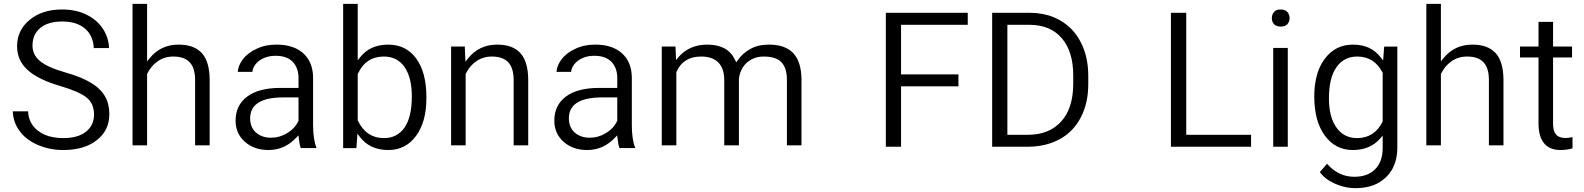

<svg xmlns="http://www.w3.org/2000/svg" viewBox="-20 -770 8236 998"><path d="M376.5 -293.5C398.9 -283.7 416.5 -273.9 429.2 -263.7C442.4 -253.4 452.1 -240.7 459 -225.6C465.3 -210.4 468.8 -193.8 468.8 -175.3C468.8 -137.2 454.6 -106.9 426.3 -85C398.4 -63 359.4 -52.2 308.1 -52.2C290 -52.2 272.9 -53.7 257.3 -56.6C241.7 -59.1 227.1 -63.5 213.4 -69.3C199.7 -75.2 187.5 -82.5 176.3 -91.3C144.5 -116.2 127.9 -149.4 126 -191.4H46.4C47.9 -154.8 58.6 -121.6 79.6 -92.3C101.6 -60.5 133.3 -35.6 174.3 -17.6C215.8 0.5 260.3 9.8 308.1 9.8C381.8 9.8 440.4 -7.3 483.9 -42C505.4 -59.1 521.5 -78.6 532.2 -101.1C543 -123.5 548.3 -148.9 548.3 -177.2C548.3 -212.9 540.5 -244.1 525.4 -270C520 -278.8 514.2 -287.1 507.3 -295.4C500 -303.2 492.2 -311 483.4 -318.4C474.1 -325.7 464.4 -332.5 453.6 -338.9C437.5 -349.1 418 -358.9 395 -368.2C372.1 -377.4 345.7 -386.2 316.4 -394.5C256.3 -411.6 213.9 -431.2 188.5 -452.1C162.1 -474.1 148.9 -501 148.9 -532.7C148.9 -572.3 162.6 -603 190.4 -625.5C217.8 -647.5 255.4 -658.2 303.2 -658.2C355 -658.2 395 -645.5 423.8 -619.6C430.7 -613.3 436.5 -606.9 441.9 -599.6C447.3 -592.3 451.7 -584.5 455.1 -576.2C458.5 -567.9 461.4 -559.1 463.9 -549.8C465.8 -540.5 466.8 -530.3 467.3 -520H546.9C545.4 -555.2 535.6 -587.9 516.6 -617.7C509.8 -628.4 502 -638.2 493.7 -647.5C484.9 -656.7 475.1 -665 464.8 -672.9C454.6 -680.2 442.9 -687 430.7 -693.4C412.1 -702.6 392.1 -709.5 371.1 -713.9C349.6 -718.3 327.1 -720.7 303.2 -720.7C233.4 -720.7 176.8 -702.6 133.3 -666C90.3 -630.4 68.8 -585 68.8 -529.8C68.8 -481.4 86.4 -440.9 121.6 -408.2C157.2 -374.5 214.8 -345.7 293.9 -322.8C326.7 -313 354 -303.2 376.5 -293.5Z M744.6 -451.2V-471.7V-750H668.9V-14.6H744.6V-383.8V-385.3L745.6 -387.2C758.3 -413.6 776.4 -435.1 799.3 -451.2C822.8 -467.8 850.1 -476.1 880.9 -476.1C918.9 -476.1 947.3 -466.3 965.8 -446.3C984.4 -426.8 993.7 -397 994.1 -356.9V-14.6H1069.8V-356.4C1069.3 -418 1056.2 -463.9 1029.3 -493.7C1002.4 -523.4 962.4 -538.1 908.2 -538.1C846.2 -538.1 796.4 -514.6 757.8 -467.3Z M1625.5 -0.5C1613.3 -30.3 1607.4 -70.3 1607.4 -119.6V-369.6C1606.9 -396 1602.1 -419.4 1593.8 -439.9C1585.4 -460.4 1572.8 -478 1556.2 -493.2C1522.9 -522.9 1477.1 -538.1 1418 -538.1C1398.9 -538.1 1381.3 -536.6 1364.3 -533.2C1347.2 -529.8 1330.6 -524.4 1315.4 -517.1C1284.7 -503.4 1259.8 -484.9 1241.7 -460.9C1226.1 -439.9 1217.3 -418.5 1215.8 -396.5H1292C1293 -407.7 1296.4 -418 1302.7 -427.7C1308.6 -437.5 1316.9 -446.3 1327.1 -454.1C1350.1 -471.2 1378.9 -480 1412.6 -480C1451.2 -480 1481 -469.7 1501.5 -448.7C1521.5 -427.7 1531.7 -399.4 1531.7 -364.3V-320.8V-313H1524.4H1436.5C1362.3 -313 1304.7 -297.9 1264.2 -267.6C1224.6 -237.8 1204.6 -196.3 1204.6 -142.6C1204.6 -98.6 1220.2 -62.5 1252 -33.7C1284.2 -4.9 1325.2 9.8 1375.5 9.8C1431.6 9.8 1480 -11.7 1520.5 -55.2L1531.2 -66.4L1533.2 -50.8C1535.6 -27.8 1539.1 -10.7 1543.5 -0.5ZM1311 -80.6C1290.5 -98.6 1280.3 -123.5 1280.3 -155.3C1280.3 -227.5 1337.9 -263.7 1453.6 -263.7H1524.4H1531.7V-255.9V-143.6V-142.1L1530.8 -140.6C1518.6 -114.7 1499.5 -94.2 1472.7 -78.1C1446.3 -62 1418.5 -54.2 1388.7 -54.2C1357.4 -54.2 1331.5 -63 1311 -80.6Z M2196.3 -266.1C2196.3 -351.1 2178.7 -418 2143.1 -466.3C2107.9 -514.2 2059.6 -538.1 1997.6 -538.1C1935.5 -538.1 1887.2 -516.6 1852.5 -473.1L1839.4 -456.5V-477.5V-750H1763.7V0H1832.5L1836.4 -55.7L1837.9 -75.2L1849.6 -59.6C1884.3 -13.2 1934.1 9.8 1998.5 9.8C2058.6 9.8 2106.4 -14.6 2142.1 -63C2178.2 -111.8 2196.3 -176.8 2196.3 -258.3ZM2083 -107.4C2057.6 -70.8 2022 -52.2 1976.1 -52.2C1914.6 -52.2 1869.1 -82.5 1840.3 -142.6L1839.4 -144V-146V-382.3V-384.3L1839.8 -385.7C1867.2 -445.8 1912.1 -476.1 1975.1 -476.1C1986.8 -476.1 1998 -475.1 2008.3 -472.7C2018.6 -470.2 2028.3 -466.8 2037.6 -462.4C2046.4 -457.5 2054.7 -451.7 2062.5 -444.8C2070.3 -438 2077.1 -430.2 2083.5 -420.9C2095.7 -402.8 2105 -380.9 2111.3 -355.5C2117.7 -330.1 2120.6 -301.3 2120.6 -268.6C2120.6 -197.3 2107.9 -143.6 2083 -107.4Z M2324.7 -528.3V-14.6H2400.4V-383.8V-385.3L2401.4 -387.2C2414.1 -413.6 2432.1 -435.1 2455.1 -451.2C2478.5 -467.8 2505.9 -476.1 2536.6 -476.1C2574.7 -476.1 2603 -466.3 2621.6 -446.3C2640.1 -426.8 2649.4 -397 2649.9 -356.9V-14.6H2725.6V-356.4C2725.1 -418 2711.9 -463.9 2685.1 -493.7C2658.2 -523.4 2618.2 -538.1 2564 -538.1C2501 -538.1 2450.2 -513.7 2411.6 -464.8L2399.4 -449.2L2398.4 -468.8L2396 -528.3Z M3282.2 -0.5C3270 -30.3 3264.2 -70.3 3264.2 -119.6V-369.6C3263.7 -396 3258.8 -419.4 3250.5 -439.9C3242.2 -460.4 3229.5 -478 3212.9 -493.2C3179.7 -522.9 3133.8 -538.1 3074.7 -538.1C3055.7 -538.1 3038.1 -536.6 3021 -533.2C3003.9 -529.8 2987.3 -524.4 2972.2 -517.1C2941.4 -503.4 2916.5 -484.9 2898.4 -460.9C2882.8 -439.9 2874 -418.5 2872.6 -396.5H2948.7C2949.7 -407.7 2953.1 -418 2959.5 -427.7C2965.3 -437.5 2973.6 -446.3 2983.9 -454.1C3006.8 -471.2 3035.6 -480 3069.3 -480C3107.9 -480 3137.7 -469.7 3158.2 -448.7C3178.2 -427.7 3188.5 -399.4 3188.5 -364.3V-320.8V-313H3181.2H3093.3C3019 -313 2961.4 -297.9 2920.9 -267.6C2881.3 -237.8 2861.3 -196.3 2861.3 -142.6C2861.3 -98.6 2877 -62.5 2908.7 -33.7C2940.9 -4.9 2981.9 9.8 3032.2 9.8C3088.4 9.8 3136.7 -11.7 3177.2 -55.2L3188 -66.4L3189.9 -50.8C3192.4 -27.8 3195.8 -10.7 3200.2 -0.5ZM2967.8 -80.6C2947.3 -98.6 2937 -123.5 2937 -155.3C2937 -227.5 2994.6 -263.7 3110.4 -263.7H3181.2H3188.5V-255.9V-143.6V-142.1L3187.5 -140.6C3175.3 -114.7 3156.2 -94.2 3129.4 -78.1C3103 -62 3075.2 -54.2 3045.4 -54.2C3014.2 -54.2 2988.3 -63 2967.8 -80.6Z M3419.9 -528.3V-14.6H3495.6V-393.1V-394.5L3496.1 -396C3519 -449.2 3562 -476.1 3624.5 -476.1C3664.1 -476.1 3693.8 -465.8 3714.4 -444.8C3734.4 -423.8 3744.6 -393.6 3744.6 -353.5V-14.6H3820.8V-357.9V-358.4V-358.9C3822.8 -376.5 3827.1 -392.6 3834 -406.7C3840.8 -420.9 3850.1 -433.6 3861.8 -444.3C3869.6 -451.2 3878.4 -457 3887.7 -461.9C3897 -466.8 3906.7 -470.2 3917 -472.7C3927.2 -475.1 3938.5 -476.1 3950.2 -476.1C3993.2 -476.1 4023.9 -465.8 4042.5 -445.8C4061 -425.8 4070.3 -395.5 4070.3 -356V-14.6H4146V-361.3C4145 -420.9 4130.4 -465.3 4102.5 -494.6C4074.7 -523.4 4032.7 -538.1 3976.6 -538.1C3939.5 -538.1 3907.2 -530.8 3880.4 -515.6C3866.7 -508.3 3854.5 -499.5 3843.3 -489.7C3832 -479.5 3822.3 -468.3 3814 -456.1L3807.1 -445.8L3801.3 -457.5C3788.6 -484.4 3770.5 -504.9 3746.6 -518.1C3722.7 -531.2 3692.9 -538.1 3657.2 -538.1C3593.8 -538.1 3543.5 -516.1 3505.9 -472.2L3494.1 -458L3493.2 -476.6L3491.2 -528.3Z M4961.9 -383.3H4670.9H4663.6V-390.6V-633.8V-641.1H4670.9H5010.3V-703.6H4584.5V-7.3H4663.6V-314V-321.3H4670.9H4961.9Z M5326.7 -7.3C5357.9 -7.8 5387.2 -11.2 5414.6 -18.1C5441.9 -24.9 5467.3 -34.7 5490.7 -47.9C5537.6 -74.2 5573.7 -111.8 5598.6 -161.1C5611.3 -186 5621.1 -212.9 5627.4 -241.7C5633.8 -270.5 5636.7 -301.3 5636.7 -334V-379.4C5636.2 -443.4 5623.5 -500.5 5598.1 -549.8C5573.2 -599.1 5537.6 -636.7 5491.2 -663.6C5481.9 -668.9 5472.2 -673.8 5462.4 -678.2C5452.6 -682.6 5442.4 -686 5432.1 -689.5C5421.9 -692.4 5411.1 -694.8 5399.9 -697.3C5388.7 -699.2 5377.4 -700.7 5366.2 -702.1C5354.5 -703.1 5342.8 -703.6 5330.6 -703.6H5137.2V-7.3ZM5216.3 -641.1H5223.6H5333C5368.7 -640.6 5400.9 -634.8 5428.7 -623C5456.5 -611.3 5480 -593.8 5500 -570.3C5539.1 -524.4 5558.6 -460 5558.6 -377.4V-335.9C5558.6 -251 5538.1 -185.5 5496.6 -139.2C5455.1 -92.8 5397 -69.3 5322.3 -69.3H5223.6H5216.3V-76.7V-633.8Z M6146 -69.3V-76.7V-703.6H6066.4V-7.3H6482.9V-69.3H6153.3Z M6673.8 -521H6598.1V-7.3H6673.8ZM6593.8 -658.2C6595.7 -652.8 6598.6 -648.4 6602.5 -644C6606 -640.1 6610.8 -637.2 6616.7 -635.3C6622.1 -632.8 6628.9 -631.8 6636.7 -631.8C6651.9 -631.8 6663.6 -635.7 6671.4 -644C6679.2 -652.3 6683.1 -663.1 6683.1 -675.8C6683.1 -688.5 6679.2 -699.2 6671.4 -708C6663.6 -716.3 6651.9 -720.7 6636.7 -720.7C6628.9 -720.7 6622.1 -719.7 6616.7 -717.8C6610.8 -715.3 6606 -712.4 6602.5 -708C6600.6 -705.6 6599.1 -703.6 6597.7 -701.2C6596.2 -698.7 6594.7 -696.3 6593.8 -693.8C6592.8 -690.9 6592.3 -688 6591.8 -685.1C6591.3 -682.1 6590.8 -679.2 6590.8 -675.8C6590.8 -669.4 6591.8 -663.6 6593.8 -658.2Z M6867.2 -64C6903.8 -14.6 6952.1 9.8 7011.7 9.8C7071.8 9.8 7119.6 -10.3 7154.3 -50.3L7167 -64.9V-45.4V0C7167 46.9 7153.8 83.5 7127.9 109.4C7102.1 135.7 7065.9 148.9 7020 148.9C6964.4 148.9 6917 126.5 6877.9 81.1L6840.3 124.5C6858.4 149.4 6884.3 169.4 6917.5 184.1C6922.9 186.5 6927.7 188.5 6933.1 190.4C6938 192.4 6942.9 194.3 6948.2 195.8C6953.6 197.3 6958.5 198.7 6963.9 200.2C6968.8 201.7 6973.6 202.6 6979 203.6C6984.4 204.6 6989.3 205.6 6994.6 206.1C7000 206.5 7005.4 207 7010.7 207.5C7016.1 208 7021 208 7026.4 208C7060.1 208 7089.8 203.1 7116.2 193.8C7142.1 184.6 7165 169.9 7184.6 150.9C7197.8 138.2 7208.5 124 7217.3 108.4C7225.6 92.8 7232.4 75.7 7236.8 56.6C7241.2 37.1 7243.2 16.1 7243.2 -6.8V-527.8H7174.8L7170.9 -475.1L7169.4 -455.6L7157.7 -470.7C7140.6 -493.2 7119.6 -510.3 7095.7 -521.5C7071.8 -532.7 7043.9 -538.1 7012.7 -538.1C6952.1 -538.1 6903.8 -514.2 6867.2 -465.8C6855 -449.7 6844.7 -432.1 6836.4 -412.1C6828.1 -392.1 6822.3 -370.1 6817.9 -346.2C6813.5 -322.3 6811.5 -296.4 6811.5 -268.6C6811.5 -182.1 6830.1 -113.8 6867.2 -64ZM6926.3 -419.9C6952.1 -457.5 6988.8 -476.1 7035.2 -476.1C7093.3 -476.1 7137.2 -448.7 7166 -393.6L7167 -392.1V-390.1V-140.1V-138.2L7166 -136.7C7152.3 -108.9 7134.3 -87.9 7112.3 -73.7C7089.8 -59.6 7064 -52.2 7034.2 -52.2C6987.8 -52.2 6951.7 -70.8 6925.8 -108.4C6900.4 -145 6887.7 -194.8 6887.7 -258.3C6887.7 -329.1 6900.4 -383.3 6926.3 -419.9Z M7469.7 -451.2V-471.7V-750H7394V-14.6H7469.7V-383.8V-385.3L7470.7 -387.2C7483.4 -413.6 7501.5 -435.1 7524.4 -451.2C7547.9 -467.8 7575.2 -476.1 7606 -476.1C7644 -476.1 7672.4 -466.3 7690.9 -446.3C7709.5 -426.8 7718.8 -397 7719.2 -356.9V-14.6H7794.9V-356.4C7794.4 -418 7781.2 -463.9 7754.4 -493.7C7727.5 -523.4 7687.5 -538.1 7633.3 -538.1C7571.3 -538.1 7521.5 -514.6 7482.9 -467.3Z M7977.1 -656.2V-535.6V-528.3H7969.7H7880.9V-471.2H7969.7H7977.1V-463.9V-127.4C7977.1 -83 7986.8 -48.8 8005.9 -25.4C8024.9 -2 8053.7 9.8 8091.8 9.8C8111.8 9.8 8132.3 6.8 8153.8 1.5V-57.1C8139.2 -54.2 8127.4 -52.7 8118.2 -52.7C8094.7 -52.7 8077.6 -59.1 8067.4 -71.8C8057.6 -84 8052.7 -102.1 8052.7 -126V-463.9V-471.2H8060.1H8151.4V-528.3H8060.1H8052.7V-535.6V-656.2Z"/></svg>

Font: Shabnam FD Light
Style: Regular
Weight: 300
Foundry: DejaVu fonts team - Redesigned by Saber Rastikerdar - Based on Vazir font
Version: Version 5.00;October 20, 2019;FontCreator 12.0.0.2547 64-bit